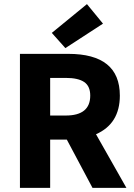

<svg xmlns="http://www.w3.org/2000/svg" viewBox="-20 -914 653 934"><path d="M77 0V-652H312Q563 -652 563 -449Q563 -312 447 -261L595 0H430L305 -235H224V0ZM224 -352H300Q419 -352 419 -449Q419 -495 389.5 -515Q360 -535 300 -535H224ZM298 -680 232 -754 403 -894 481 -799Z"/></svg>

Font: Toshiba Sans
Style: Bold
Weight: 700
Designer: Paul D. Hunt
Foundry: Toshiba Corporation
Version: Version 2.020;PS 2.0;hotconv 1.0.86;makeotf.lib2.5.63406